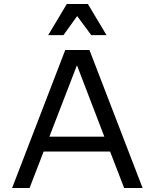

<svg xmlns="http://www.w3.org/2000/svg" viewBox="-20 -948 780 968"><path d="M535 -184H200L129 0H41L309 -696H431L699 0H606ZM506 -259 368 -619 229 -259ZM317 -928H423L517 -771H440L369 -867L300 -771H223Z"/></svg>

Font: AmikoRegular
Style: Regular
Weight: 400
Designer: Pablo Impallari, Rodrigo Fuenzalida, Andres Torresi
Foundry: Impallari Type
Version: Version 1.000; ttfautohint (v1.3)